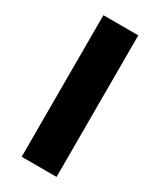

<svg xmlns="http://www.w3.org/2000/svg" viewBox="-183 -762 694 834"><g transform="rotate(30 164.0 -345.0)"><path d="M252 10H77V-700H252Z"/></g></svg>

Font: Repo ExtraBold
Style: Bold
Weight: 700
Designer: Stefan Peev
Foundry: Context Ltd
Version: Version 1.502